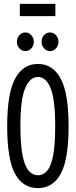

<svg xmlns="http://www.w3.org/2000/svg" viewBox="-20 -957 390 988"><path d="M175 11Q98 11 57.5 -62.5Q17 -136 17 -308Q17 -476 57.5 -552Q98 -628 175 -628Q252 -628 292.5 -552Q333 -476 333 -308Q333 -136 292.5 -62.5Q252 11 175 11ZM175 -55Q203 -55 223 -78.5Q243 -102 253.5 -157.5Q264 -213 264 -309Q264 -445 240.5 -503Q217 -561 175 -561Q134 -561 109.5 -503Q85 -445 85 -309Q85 -213 96 -157.5Q107 -102 127.5 -78.5Q148 -55 175 -55ZM110 -694Q93 -694 80 -708Q67 -722 67 -742Q67 -761 79.5 -775.5Q92 -790 110 -790Q129 -790 141.5 -775.5Q154 -761 154 -742Q154 -722 141 -708Q128 -694 110 -694ZM237 -694Q220 -694 207 -708Q194 -722 194 -742Q194 -762 206.5 -776Q219 -790 237 -790Q256 -790 268.5 -775.5Q281 -761 281 -742Q281 -722 268 -708Q255 -694 237 -694ZM82 -874V-937H265V-874Z"/></svg>

Font: Inconsolata ExtraCondensed Medium
Style: Regular
Weight: 500
Width: 2
Monospace: yes
Designer: Raph Levien, Cyreal, Brenton Simpson
Foundry: Raph Levien, Cyreal, Google
Version: Version 3.001; ttfautohint (v1.8.2.53-6de2)